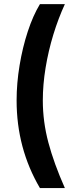

<svg xmlns="http://www.w3.org/2000/svg" viewBox="-20 -785 363 948"><path d="M62 -289.1Q62 -374 76.7 -462.4Q91.3 -550.8 117.2 -629.6Q143.1 -708.5 177.2 -764.6H300.3Q268.1 -694.8 243.4 -614.3Q218.8 -533.7 205.1 -450.4Q191.4 -367.2 191.4 -289.1Q191.4 -184.6 218.8 -81.5Q246.1 21.5 300.3 143.6H177.2Q62 -52.2 62 -289.1Z"/></svg>

Font: Inter Display Semi Bold
Style: Regular
Weight: 600
Designer: Rasmus Andersson
Foundry: rsms
Version: Version 4.000;git-37864ae